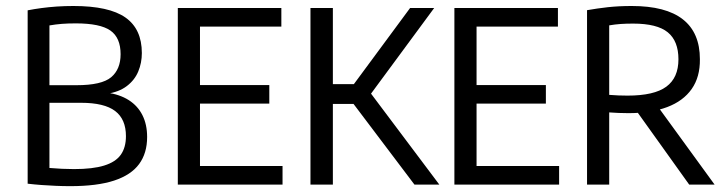

<svg xmlns="http://www.w3.org/2000/svg" viewBox="-20 -622 2444 647"><path d="M216.8 5.3Q192.4 5.3 167.8 4.2Q143.1 3.1 119.1 1.4Q95.1 -0.4 73.2 -3V-587.2Q94.9 -591.5 119.7 -594.8Q144.4 -598.1 171.5 -600Q198.6 -601.8 227.5 -601.8Q347.4 -601.8 402.7 -563Q458 -524.2 458 -443.1Q458 -410.3 445.9 -381.2Q433.9 -352.2 407.4 -332Q381 -311.7 338 -305.5V-310.2Q383 -304.2 413.6 -284.8Q444.3 -265.3 460 -233.8Q475.8 -202.4 475.8 -160.3Q475.8 -105.9 448.8 -69.2Q421.9 -32.4 364.6 -13.5Q307.3 5.3 216.8 5.3ZM229.3 -52.2Q292.8 -52.2 331.2 -64.2Q369.7 -76.1 387.1 -100.6Q404.4 -125.1 404.4 -163.2Q404.4 -220.2 368 -247.9Q331.5 -275.6 253.1 -275.6H137.6V-334.9H237.9Q322.6 -334.9 354.5 -361.7Q386.4 -388.5 386.4 -439.3Q386.4 -494.9 352 -519.1Q317.5 -543.2 235.5 -543.2Q209.7 -543.2 188.4 -541.6Q167.2 -539.9 146.6 -536.3V-56Q168 -54.1 188.6 -53.2Q209.2 -52.2 229.3 -52.2Z M579.2 0V-595H928.1V-532.3H653.9V-62.7H932.1V0ZM636 -272.8V-335.4H887.5V-272.8Z M1376.6 0 1147 -304 1361.9 -595H1443.1L1221.7 -294.8L1222.2 -317.2L1460.4 0ZM1026.2 0V-595H1101.7V0ZM1089.3 -271.7V-338.5H1179.3V-271.7Z M1511.2 0V-595H1860.1V-532.3H1585.9V-62.7H1864.1V0ZM1568 -272.8V-335.4H1819.5V-272.8Z M1958.2 0V-587.7Q1992.1 -593.7 2028.7 -597.8Q2065.4 -601.8 2108.8 -601.8Q2223.8 -601.8 2281.1 -556.8Q2338.5 -511.8 2338.5 -422.5Q2339.3 -362.7 2310.9 -322.2Q2282.6 -281.7 2228.4 -261.2Q2174.2 -240.7 2097.9 -240.7Q2082.1 -240.7 2064.4 -241.4Q2046.7 -242 2032.9 -243.2V0ZM2302.4 0 2104.3 -276.9H2186.6L2388 0ZM2094.6 -299.8Q2184.5 -299.8 2225.3 -329.9Q2266.2 -359.9 2266.2 -422.2Q2266.2 -483.7 2230.3 -513.1Q2194.4 -542.5 2113.5 -542.5Q2090.3 -542.5 2071.5 -541.2Q2052.7 -539.9 2032.9 -536.5V-302.3Q2051.1 -301.1 2064.6 -300.4Q2078.2 -299.8 2094.6 -299.8Z"/></svg>

Font: Encode Sans SC Condensed Thin
Style: Regular
Weight: 100
Width: 3
Designer: Multiple Designers
Foundry: Impallari Type
Version: Version 3.002